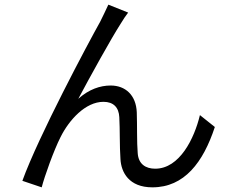

<svg xmlns="http://www.w3.org/2000/svg" viewBox="-20 -773 996 824"><path d="M530 -719 445 -753C433 -726 421 -703 410 -680C359 -589 145 -188 76 3L159 31C171 -16 211 -128 240 -185C277 -259 347 -336 424 -336C467 -336 490 -312 492 -270C495 -219 493 -145 497 -90C500 -34 533 31 634 31C771 31 852 -76 902 -228L838 -279C814 -179 751 -49 646 -49C605 -49 574 -69 571 -116C567 -162 569 -234 567 -291C564 -365 518 -406 455 -406C410 -406 362 -390 316 -349C365 -441 457 -608 499 -673C510 -691 521 -708 530 -719Z"/></svg>

Font: Kinto Sans
Style: Regular
Weight: 400
Designer: Authors: Ryoko NISHIZUKA  (kana & ideographs); Paul D. Hunt (Latin, Greek & Cyrillic); Wenlong ZHANG  (bopomofo); Sandol
Foundry: Adobe Systems Incorporated, ookami Inc.
Version: Version 0.001